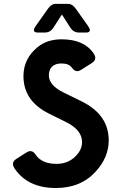

<svg xmlns="http://www.w3.org/2000/svg" viewBox="-20 -941 626 971"><path d="M260.3 -921.4H325.7Q345.7 -921.4 362.8 -897.5L425.3 -809.6Q434.6 -796.4 434.6 -789.1Q434.6 -776.4 415.5 -776.4H379.9Q351.6 -776.4 335.9 -800.8L293 -867.7L250 -800.8Q234.4 -776.4 206.1 -776.4H170.4Q151.4 -776.4 151.4 -789.1Q151.4 -796.4 160.6 -809.6L223.1 -897.5Q240.2 -921.4 260.3 -921.4ZM262.7 9.8Q119.6 9.8 53.2 -89.8Q45.4 -101.6 45.4 -111.3Q45.4 -126.5 63 -137.7L112.8 -169.4Q124.5 -176.8 133.8 -176.8Q148.4 -176.8 159.7 -159.7Q190.4 -112.3 266.1 -112.3Q323.7 -112.3 361.8 -150.4Q395 -183.6 395 -222.7Q395 -283.7 313 -324.2L228 -366.2Q98.6 -430.2 98.6 -556.2Q98.6 -645 171.4 -703.6Q219.2 -742.2 291.5 -742.2Q405.8 -742.2 454.1 -669.9Q461.9 -658.2 461.9 -648.4Q461.9 -633.3 444.3 -622.1L391.1 -588.4Q379.4 -581.1 370.1 -581.1Q356 -581.5 344.2 -598.1Q328.6 -620.1 291 -620.1Q259.8 -620.1 243.2 -604Q227.1 -587.4 227.1 -560.1Q227.1 -509.8 300.8 -473.6L393.1 -428.2Q529.8 -360.8 529.8 -231.4Q529.8 -145.5 464.8 -74.2Q389.2 9.8 262.7 9.8Z"/></svg>

Font: Simply Mono
Style: Bold
Weight: 700
Designer: Wojciech Kalinowski "wmk69" (wmk69@o2.pl)
Foundry: Wojciech Kalinowski "wmk69" (wmk69@o2.pl)
Version: Version 1.0.0